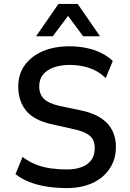

<svg xmlns="http://www.w3.org/2000/svg" viewBox="-20 -950 664 979"><path d="M320 9Q268 9 219.5 1.5Q171 -6 130 -22Q89 -38 59 -62L95 -150Q126 -126 162.5 -111.5Q199 -97 239 -91.5Q279 -86 320 -86Q387 -86 425 -113.5Q463 -141 463 -195Q463 -225 451 -243Q439 -261 413.5 -273Q388 -285 349 -293L242 -317Q152 -337 112.5 -386.5Q73 -436 73 -509Q73 -572 106.5 -618Q140 -664 198.5 -689Q257 -714 334 -714Q379 -714 420 -705.5Q461 -697 495 -680.5Q529 -664 555 -639L519 -552Q482 -588 435 -603.5Q388 -619 336 -619Q291 -619 256 -607Q221 -595 200.5 -571Q180 -547 180 -510Q180 -470 203.5 -446.5Q227 -423 283 -410L389 -388Q482 -369 526.5 -321.5Q571 -274 571 -201Q571 -138 539.5 -90.5Q508 -43 452 -17Q396 9 320 9ZM164 -765 278 -930H376L490 -765H404L327 -869L249 -765Z"/></svg>

Font: Nunito Sans 7pt SemiCondensed SemiBold
Style: Regular
Weight: 600
Width: 4
Designer: Vernon Adams
Foundry: Vernon Adams
Version: Version 3.101;gftools[0.9.27]